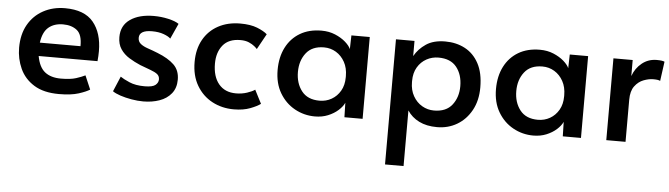

<svg xmlns="http://www.w3.org/2000/svg" viewBox="-46 -650 3741 1073"><g transform="rotate(5 1824.5 -114.0)"><path d="M288 10Q202 10 148 -23.5Q94 -57 69 -112Q44 -167 44 -229Q44 -304 74.5 -358Q105 -412 159 -441.5Q213 -471 281 -471Q390 -471 440 -410.5Q490 -350 490 -248Q490 -221 487 -192H157Q168 -130 201.5 -103.5Q235 -77 291 -77Q345 -77 376 -87Q407 -97 427 -107L460 -30Q440 -17 398 -3.5Q356 10 288 10ZM157 -267H385Q386 -332 356 -356Q326 -380 278 -380Q228 -380 196.5 -353.5Q165 -327 157 -267Z M761 10Q729 10 694.5 4Q660 -2 631.5 -11.5Q603 -21 588 -32L624 -117Q641 -105 675.5 -90Q710 -75 761 -75Q806 -75 822 -88.5Q838 -102 838 -120Q838 -139 824.5 -149.5Q811 -160 786 -169Q761 -178 727 -191Q694 -205 664 -223.5Q634 -242 615.5 -269.5Q597 -297 597 -337Q597 -402 647 -436.5Q697 -471 779 -471Q821 -471 860.5 -462Q900 -453 920 -439L881 -353Q869 -365 841.5 -375Q814 -385 776 -385Q705 -385 705 -342Q705 -321 720.5 -308.5Q736 -296 761.5 -287.5Q787 -279 817 -267Q878 -243 910.5 -211.5Q943 -180 943 -128Q943 -81 918 -50Q893 -19 851.5 -4.5Q810 10 761 10Z M1269 10Q1202 10 1147.5 -19Q1093 -48 1060.5 -103Q1028 -158 1028 -235Q1028 -307 1057.5 -360Q1087 -413 1140.5 -442Q1194 -471 1264 -471Q1322 -471 1359.5 -456Q1397 -441 1416 -424L1368 -337Q1364 -342 1352 -352Q1340 -362 1320.5 -370.5Q1301 -379 1273 -379Q1207 -379 1174.5 -339Q1142 -299 1142 -236Q1142 -163 1176.5 -121.5Q1211 -80 1273 -80Q1306 -80 1335 -89.5Q1364 -99 1379 -110L1418 -34Q1400 -20 1361 -5Q1322 10 1269 10Z M1724 10Q1663 10 1610.5 -19Q1558 -48 1526 -102Q1494 -156 1494 -231Q1494 -303 1521.5 -357Q1549 -411 1599.5 -441Q1650 -471 1720 -471Q1762 -471 1796.5 -456.5Q1831 -442 1854.5 -421.5Q1878 -401 1886 -382L1888 -459H1991V0H1889L1887 -81Q1877 -59 1853.5 -38Q1830 -17 1797 -3.5Q1764 10 1724 10ZM1742 -80Q1779 -80 1809.5 -97.5Q1840 -115 1858.5 -147Q1877 -179 1877 -223V-230Q1877 -275 1858.5 -308.5Q1840 -342 1809.5 -360.5Q1779 -379 1742 -379Q1675 -379 1641.5 -336Q1608 -293 1608 -230Q1608 -166 1641.5 -123Q1675 -80 1742 -80Z M2138 243V-459H2242V-374Q2265 -415 2306.5 -443Q2348 -471 2414 -471Q2476 -471 2525 -445Q2574 -419 2602.5 -366Q2631 -313 2631 -232Q2631 -158 2601 -103.5Q2571 -49 2521 -19.5Q2471 10 2409 10Q2350 10 2308 -11Q2266 -32 2242 -69V243ZM2384 -81Q2452 -81 2485.5 -124Q2519 -167 2519 -229Q2519 -294 2485.5 -336Q2452 -378 2384 -378Q2348 -378 2317 -361Q2286 -344 2267 -312Q2248 -280 2248 -235V-228Q2248 -184 2267 -150.5Q2286 -117 2317 -99Q2348 -81 2384 -81Z M2949 10Q2888 10 2835.5 -19Q2783 -48 2751 -102Q2719 -156 2719 -231Q2719 -303 2746.5 -357Q2774 -411 2824.5 -441Q2875 -471 2945 -471Q2987 -471 3021.5 -456.5Q3056 -442 3079.5 -421.5Q3103 -401 3111 -382L3113 -459H3216V0H3114L3112 -81Q3102 -59 3078.5 -38Q3055 -17 3022 -3.5Q2989 10 2949 10ZM2967 -80Q3004 -80 3034.5 -97.5Q3065 -115 3083.5 -147Q3102 -179 3102 -223V-230Q3102 -275 3083.5 -308.5Q3065 -342 3034.5 -360.5Q3004 -379 2967 -379Q2900 -379 2866.5 -336Q2833 -293 2833 -230Q2833 -166 2866.5 -123Q2900 -80 2967 -80Z M3358 0V-459H3466V-369Q3482 -414 3517.5 -442.5Q3553 -471 3600 -471Q3632 -471 3644 -465L3629 -356Q3620 -362 3590 -362Q3565 -362 3536 -351Q3507 -340 3486.5 -312.5Q3466 -285 3466 -236V0Z"/></g></svg>

Font: Alata
Style: Regular
Weight: 400
Designer: Spyros Zevelakis, Eben Sorkin
Foundry: Spyros Zevelakis
Version: Version 1.005; ttfautohint (v1.8.4.7-5d5b)